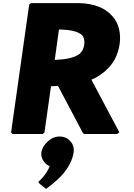

<svg xmlns="http://www.w3.org/2000/svg" viewBox="-20 -852 856 1231"><path d="M167 -822 51 -3 60 7H254L265 -3L307 -299C320 -299 335 -300 352 -301L510 -2L518 7H732L745 -4L566 -341C594 -353 623 -370 648 -391L657 -399C702 -438 736 -493 747 -569C756 -634 744 -699 702 -747L696 -753C655 -799 586 -830 486 -832H178ZM358 -663C423 -662 479 -653 508 -625C518 -611 524 -592 520 -565C516 -539 507 -523 491 -507C454 -479 392 -470 331 -468ZM299 213C277 268 235 306 229 311L225 315L234 326L275 359L278 357C293 346 308 335 323 322L331 315C389 266 441 201 452 125C456 99 449 74 434 57L427 50C412 33 389 23 362 23C336 23 311 33 292 50L284 57C265 74 249 99 245 125C242 148 249 167 261 183V184L269 193C277 202 286 208 299 213Z"/></svg>

Font: Hussar Woodtype
Style: UltraObl
Weight: 900
Foundry: Cannot Into Space Fonts
Version: Version 1.07